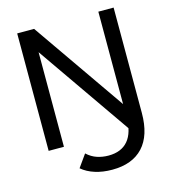

<svg xmlns="http://www.w3.org/2000/svg" viewBox="-131 -820 1005 1129"><g transform="rotate(-15 372.0 -255.5)"><path d="M228 146 282 70Q310 96 343 107Q376 118 413 118Q491 118 532 69.5Q573 21 573 -74V-715H666V-74Q666 63 600.5 133.5Q535 204 413 204Q355 204 308 189Q261 174 228 146ZM172 0H79V-715H182L610 -99L572 0L144 -616H172Z"/></g></svg>

Font: Wix Madefor Display Medium
Style: Regular
Weight: 500
Designer: Dalton Maag Ltd
Foundry: Dalton Maag Ltd
Version: Version 3.100